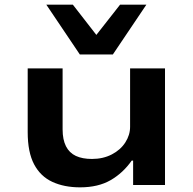

<svg xmlns="http://www.w3.org/2000/svg" viewBox="-20 -795 829 825"><path d="M324 10Q256 10 205 -13.5Q154 -37 126.5 -89Q99 -141 99 -227V-501H249V-239Q249 -195 263.5 -166.5Q278 -138 306 -125Q334 -112 375 -112Q423 -112 460.5 -131.5Q498 -151 518.5 -183Q539 -215 539 -250V-501H689V0H552V-105H546Q509 -52 455.5 -21Q402 10 324 10ZM323 -561 179 -775H293L394 -645L496 -775H609L465 -561Z"/></svg>

Font: Nunito Sans 7pt Expanded
Style: Bold
Weight: 700
Width: 7
Designer: Vernon Adams
Foundry: Vernon Adams
Version: Version 3.101;gftools[0.9.27]